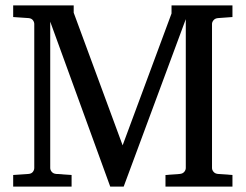

<svg xmlns="http://www.w3.org/2000/svg" viewBox="-20 -691 912 711"><path d="M592.8 0V-43L646 -46.9Q656.7 -47.9 662.4 -54.7Q668 -61.5 668 -68.8V-620.1L438 0H388.2L166 -610.8V-68.8Q166 -61.5 171.6 -54.7Q177.2 -47.9 188 -46.9L245.1 -43V0H28.8V-43L85.9 -46.9Q96.7 -47.9 101.8 -54.7Q106.9 -61.5 106.9 -68.8V-602.1Q106.9 -609.4 101.8 -616.2Q96.7 -623 85.9 -624L28.8 -627.9V-670.9H252.9V-644L434.1 -152.8L615.2 -641.1V-670.9H840.8V-627.9L787.1 -624Q776.4 -623 770.8 -616.2Q765.1 -609.4 765.1 -602.1V-68.8Q765.1 -61.5 770.8 -54.7Q776.4 -47.9 787.1 -46.9L840.8 -43V0Z"/></svg>

Font: Charis SIL Cyr
Style: Regular
Weight: 400
Foundry: SIL International
Version: Version 5.000